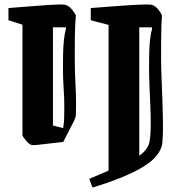

<svg xmlns="http://www.w3.org/2000/svg" viewBox="-20 -641 814 863"><path d="M278 -618Q293 -612 304.5 -597Q316 -582 321 -572Q317 -530 316.5 -478.5Q316 -427 316 -385Q316 -318 319.5 -255.5Q323 -193 321 -125Q321 -115 312 -96Q303 -77 292 -57L264 -3Q242 -1 211 3Q180 7 154.5 9.5Q129 12 123 11Q110 7 96.5 -9.5Q83 -26 81 -33V-530L18 -550V-605Q86 -610 142 -614.5Q198 -619 234 -620.5Q270 -622 278 -618ZM218 -77 264 -65Q268 -90 268.5 -115Q269 -140 269 -167Q269 -205 266 -245.5Q263 -286 263 -333Q263 -361 263.5 -394.5Q264 -428 267 -459Q270 -490 277 -512L275 -518H218ZM666 -618Q681 -612 692.5 -597Q704 -582 708 -572Q705 -530 704.5 -478.5Q704 -427 704 -385Q704 -347 706 -295Q708 -243 710 -187.5Q712 -132 712.5 -83Q713 -34 710 -1Q704 59 625.5 107.5Q547 156 396 202L381 163Q405 153 426.5 143.5Q448 134 468 126V-529L388 -550V-605Q455 -610 516 -614.5Q577 -619 617.5 -620.5Q658 -622 666 -618ZM662 -518H606V59Q646 30 652 -4Q657 -30 657.5 -71.5Q658 -113 656 -160.5Q654 -208 652 -253Q650 -298 650 -333Q650 -361 650.5 -394.5Q651 -428 654 -459Q657 -490 664 -512Z"/></svg>

Font: Grenze Gotisch
Style: Bold
Weight: 700
Designer: Renata Polastri
Foundry: Omnibus-Type
Version: Version 1.001